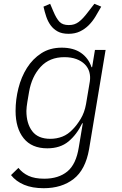

<svg xmlns="http://www.w3.org/2000/svg" viewBox="-20 -779 640 1011"><path d="M210 212Q150 212 107 194Q64 176 38 143L77 105Q98 132 130.5 147Q163 162 213 162Q288 162 334.5 124Q381 86 395 -4L416 -130H413Q384 -70 340.5 -34Q297 2 229 2Q147 2 104.5 -51Q62 -104 62 -195Q62 -255 77 -314.5Q92 -374 122 -421.5Q152 -469 197.5 -498.5Q243 -528 305 -528Q367 -528 406.5 -500.5Q446 -473 462 -425H465L480 -516H536L449 7Q430 115 367.5 163.5Q305 212 210 212ZM245 -48Q278 -48 308 -59.5Q338 -71 364 -99Q384 -119 404.5 -152.5Q425 -186 433 -231L453 -350Q457 -376 450.5 -399.5Q444 -423 426.5 -440.5Q409 -458 382 -468Q355 -478 319 -478Q241 -478 194 -427Q147 -376 133 -295L124 -242Q122 -228 120.5 -217Q119 -206 119 -195Q119 -129 149.5 -88.5Q180 -48 245 -48ZM341 -601Q306 -601 283.5 -613.5Q261 -626 246.5 -646Q232 -666 223.5 -691.5Q215 -717 209 -744L244 -759L261 -719Q277 -681 293.5 -664Q310 -647 342 -647Q358 -647 370.5 -651Q383 -655 394.5 -663.5Q406 -672 418.5 -685.5Q431 -699 446 -719L477 -759L513 -744Q498 -717 482.5 -691.5Q467 -666 447 -646Q427 -626 401 -613.5Q375 -601 341 -601Z"/></svg>

Font: IBM Plex Mono Light
Style: Italic
Weight: 300
Italic angle: -9°
Monospace: yes
Designer: Mike Abbink, Paul van der Laan, Pieter van Rosmalen
Foundry: Bold Monday
Version: Version 2.3